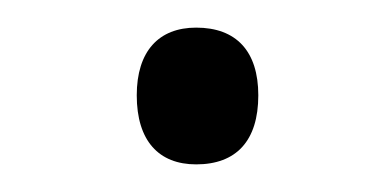

<svg xmlns="http://www.w3.org/2000/svg" viewBox="-20 -403 284 139"><path d="M79 -334C79 -301 95 -284 122 -284C151 -284 167 -301 167 -334C167 -366 151 -383 122 -383C95 -383 79 -366 79 -334Z"/></svg>

Font: Noto Sans Kannada Light
Style: Regular
Weight: 300
Designer: Jelle Bosma - Monotype Design Team
Foundry: Monotype Imaging Inc.
Version: Version 2.005